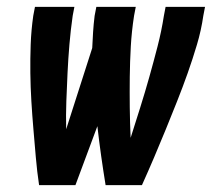

<svg xmlns="http://www.w3.org/2000/svg" viewBox="-20 -540 640 560"><path d="M94 0Q88 -40 84.5 -81Q81 -122 77.5 -162.5Q74 -203 71.5 -244.5Q69 -286 68.5 -327Q68 -368 69.5 -410Q71 -452 77 -494L82 -520H197L192 -494Q186 -452 182.5 -410.5Q179 -369 177 -327.5Q175 -286 173.5 -245Q172 -204 173 -163L249 -400Q250 -423 251.5 -446.5Q253 -470 256 -494L261 -520H376L371 -494Q364 -449 361.5 -404.5Q359 -360 358.5 -315.5Q358 -271 358.5 -226.5Q359 -182 361 -138Q375 -182 389 -226.5Q403 -271 415.5 -315.5Q428 -360 439.5 -404.5Q451 -449 458 -494L463 -520H578L573 -494Q567 -452 554.5 -410Q542 -368 527.5 -327Q513 -286 496.5 -244.5Q480 -203 463.5 -162.5Q447 -122 429.5 -81Q412 -40 394 0H288Q281 -43 275 -85.5Q269 -128 264 -172L200 0Z"/></svg>

Font: Iosevka XBd Ex Obl
Style: Regular
Weight: 800
Width: 7
Italic angle: -9°
Monospace: yes
Designer: Belleve Invis
Foundry: Belleve Invis
Version: Version 32.5.0; ttfautohint (v1.8.4)